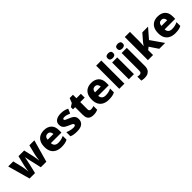

<svg xmlns="http://www.w3.org/2000/svg" viewBox="380 -2494 4460 4460"><g transform="rotate(-45 2610.5 -263.5)"><path d="M485 -215Q480 -232 474 -261Q468 -290 461 -322Q454 -354 449 -380.5Q444 -407 441 -420H437Q435 -407 429.5 -380.5Q424 -354 417 -321.5Q410 -289 403.5 -259.5Q397 -230 393 -210L343 0H164L11 -549H177L232 -321Q238 -297 243.5 -263Q249 -229 253.5 -196Q258 -163 260 -141H263Q264 -158 267.5 -182.5Q271 -207 275.5 -232.5Q280 -258 284 -278Q288 -298 289 -305L349 -549H535L591 -304Q594 -288 600 -257.5Q606 -227 610.5 -195Q615 -163 617 -141H620Q622 -162 626.5 -195.5Q631 -229 637 -263Q643 -297 649 -321L706 -549H870L715 0H534Z M1190 -559Q1306 -559 1374 -495.5Q1442 -432 1442 -309V-231H1095Q1097 -177 1130 -145Q1163 -113 1224 -113Q1276 -113 1319.5 -123Q1363 -133 1409 -155V-30Q1368 -9 1322.5 0.5Q1277 10 1210 10Q1127 10 1062.5 -20Q998 -50 961.5 -112.5Q925 -175 925 -271Q925 -368 958 -432Q991 -496 1050.5 -527.5Q1110 -559 1190 -559ZM1193 -442Q1154 -442 1128.5 -417.5Q1103 -393 1098 -340H1287Q1286 -383 1263 -412.5Q1240 -442 1193 -442Z M1951 -166Q1951 -85 1894.5 -37.5Q1838 10 1718 10Q1660 10 1616.5 3Q1573 -4 1529 -22V-158Q1577 -136 1629 -124.5Q1681 -113 1717 -113Q1755 -113 1772 -123Q1789 -133 1789 -151Q1789 -164 1780.5 -174Q1772 -184 1746.5 -196.5Q1721 -209 1671 -230Q1622 -251 1590.5 -273Q1559 -295 1543.5 -325.5Q1528 -356 1528 -402Q1528 -480 1588.5 -519.5Q1649 -559 1749 -559Q1802 -559 1849 -548Q1896 -537 1946 -514L1898 -400Q1857 -418 1818.5 -429Q1780 -440 1749 -440Q1691 -440 1691 -410Q1691 -399 1699.5 -389.5Q1708 -380 1732.5 -369Q1757 -358 1804 -338Q1851 -319 1884 -297.5Q1917 -276 1934 -245Q1951 -214 1951 -166Z M2311 -124Q2336 -124 2358.5 -129Q2381 -134 2404 -142V-18Q2377 -6 2342 2Q2307 10 2259 10Q2208 10 2168.5 -6.5Q2129 -23 2106.5 -63Q2084 -103 2084 -176V-423H2014V-493L2098 -547L2144 -663H2252V-549H2398V-423H2252V-182Q2252 -153 2268 -138.5Q2284 -124 2311 -124Z M2745 -559Q2861 -559 2929 -495.5Q2997 -432 2997 -309V-231H2650Q2652 -177 2685 -145Q2718 -113 2779 -113Q2831 -113 2874.5 -123Q2918 -133 2964 -155V-30Q2923 -9 2877.5 0.5Q2832 10 2765 10Q2682 10 2617.5 -20Q2553 -50 2516.5 -112.5Q2480 -175 2480 -271Q2480 -368 2513 -432Q2546 -496 2605.5 -527.5Q2665 -559 2745 -559ZM2748 -442Q2709 -442 2683.5 -417.5Q2658 -393 2653 -340H2842Q2841 -383 2818 -412.5Q2795 -442 2748 -442Z M3280 0H3111V-760H3280Z M3510 -767Q3546 -767 3573 -751Q3600 -735 3600 -689Q3600 -644 3573 -627.5Q3546 -611 3510 -611Q3472 -611 3445.5 -627.5Q3419 -644 3419 -689Q3419 -735 3445.5 -751Q3472 -767 3510 -767ZM3593 -549V0H3425V-549Z M3733 -689Q3733 -735 3759.5 -751Q3786 -767 3823 -767Q3860 -767 3887 -751Q3914 -735 3914 -689Q3914 -644 3887 -627.5Q3860 -611 3823 -611Q3786 -611 3759.5 -627.5Q3733 -644 3733 -689ZM3708 240Q3684 240 3655.5 236.5Q3627 233 3608 228V96Q3625 101 3639.5 103Q3654 105 3673 105Q3700 105 3719 88.5Q3738 72 3738 22V-549H3907V53Q3907 103 3887.5 145.5Q3868 188 3824.5 214Q3781 240 3708 240Z M4221 -439Q4221 -407 4218.5 -371.5Q4216 -336 4212 -303H4215Q4228 -323 4244.5 -346Q4261 -369 4277 -388L4417 -549H4605L4400 -313L4618 0H4425L4284 -210L4221 -161V0H4052V-760H4221Z M4927 -559Q5043 -559 5111 -495.5Q5179 -432 5179 -309V-231H4832Q4834 -177 4867 -145Q4900 -113 4961 -113Q5013 -113 5056.5 -123Q5100 -133 5146 -155V-30Q5105 -9 5059.5 0.5Q5014 10 4947 10Q4864 10 4799.5 -20Q4735 -50 4698.5 -112.5Q4662 -175 4662 -271Q4662 -368 4695 -432Q4728 -496 4787.5 -527.5Q4847 -559 4927 -559ZM4930 -442Q4891 -442 4865.5 -417.5Q4840 -393 4835 -340H5024Q5023 -383 5000 -412.5Q4977 -442 4930 -442Z"/></g></svg>

Font: Noto Sans ExtraBold
Style: Regular
Weight: 800
Designer: Monotype Design Team
Foundry: Monotype Imaging Inc.
Version: Version 2.007